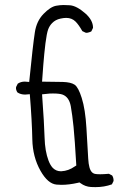

<svg xmlns="http://www.w3.org/2000/svg" viewBox="-20 -767 540 780"><path d="M226.6 -71.3Q208.5 -71.3 194.8 -84.5Q184.6 -95.2 177.2 -114.3Q162.6 -152.8 161.1 -208.5Q159.7 -262.2 150.9 -383.8Q174.8 -386.7 182.6 -387Q190.4 -387.2 195.3 -387.2Q221.7 -387.2 233.9 -382.8Q260.7 -373 267.6 -335.4Q273.9 -299.8 278.8 -251.5Q283.7 -203.1 290 -94.7L283.7 -90.8Q258.3 -72.8 229.5 -71.3Q228 -71.3 226.6 -71.3ZM367.7 -6.8Q403.8 -6.8 434.6 -18.1L440.9 -30.8Q441.4 -32.2 441.4 -33.2Q441.4 -45.4 435.5 -54.2L422.4 -61Q400.4 -59.1 387.7 -59.1Q375 -59.1 369.1 -60.1Q359.9 -61 353.5 -67.4Q340.8 -80.1 338.4 -122.1L331.1 -247.1Q326.7 -322.8 312 -369.1Q298.3 -412.6 283.2 -422.9Q268.1 -433.1 235.1 -434.1Q202.1 -435.1 165 -435.1H150.9Q156.7 -518.1 159.9 -548.1Q163.1 -578.1 164.6 -590.8Q169.9 -631.8 175.5 -647.2Q181.2 -662.6 191.9 -673.3Q205.1 -687 225.6 -691.4Q238.3 -694.3 249 -694.3Q272 -694.3 287.1 -679.2Q299.8 -666.5 314.5 -640.6L327.6 -634.3Q329.1 -633.8 330.8 -633.8Q332.5 -633.8 335 -634Q337.4 -634.3 340.3 -635.3Q346.2 -636.7 351.1 -639.6L357.9 -653.8Q357.9 -653.8 357.9 -654.3Q357.9 -685.1 326.2 -712.9Q291.5 -743.2 264.2 -745.6Q252.4 -746.6 238.3 -746.6Q224.1 -746.6 208.5 -743.7Q185.1 -739.7 156.7 -710.4Q128.4 -681.2 121.6 -635.7Q113.8 -586.4 98.6 -434.1Q83 -435.5 80.6 -435.5Q64.9 -435.5 52.2 -427.2L45.4 -413.6Q44.9 -412.1 44.9 -408.7Q44.9 -405.3 46.4 -400.6Q47.9 -396 50.8 -391.6Q64 -382.8 82 -382.8Q85 -382.8 101.1 -384.3Q109.9 -274.9 111.3 -200.7Q112.8 -129.4 144.5 -73.2Q174.3 -20.5 209.5 -17.1Q219.2 -16.1 229.5 -16.1Q260.7 -16.1 296.9 -24.4L302.7 -25.9L307.6 -22.5Q326.2 -8.8 349.6 -7.3Q358.9 -6.8 367.7 -6.8Z"/></svg>

Font: NaikaiFont
Style: ExtraLight
Weight: 200
Version: Version 1.89